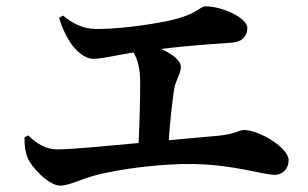

<svg xmlns="http://www.w3.org/2000/svg" viewBox="-20 -667 970 604"><path d="M273 -482C300 -482 339 -492 400 -502C414 -478 421 -449 421 -407C421 -356 419 -278 416 -217C307 -207 202 -197 160 -197C124 -197 96 -215 69 -241L57 -235C57 -204 60 -188 67 -170C79 -141 133 -83 170 -83C195 -83 230 -101 274 -114C354 -136 494 -153 588 -151C716 -149 808 -117 844 -117C870 -117 888 -137 888 -163C888 -202 796 -258 747 -258C732 -258 720 -245 667 -240L511 -226C515 -288 522 -348 528 -388C533 -415 549 -436 549 -456C549 -477 522 -497 487 -513C593 -526 675 -530 711 -533C745 -536 758 -556 758 -579C758 -611 679 -647 627 -647C605 -647 603 -617 481 -596C409 -583 330 -575 280 -576C242 -576 209 -593 178 -618L166 -611C173 -585 185 -559 200 -535C218 -507 247 -482 273 -482Z"/></svg>

Font: GenRyuMin2 TW B
Style: Regular
Weight: 700
Version: Version 2.100;PS 2.1;hotconv 16.6.51;makeotf.lib2.5.65220 DE